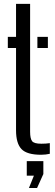

<svg xmlns="http://www.w3.org/2000/svg" viewBox="-20 -790 284 989"><path d="M20.3 -542.6V-600H62.6V-770H135.1V-111.7Q135.1 -76.3 145.3 -63Q155.4 -49.7 192.9 -49.7Q206.8 -49.7 215.9 -50.4Q225 -51.1 236.6 -52.7V2.2Q226.9 4.4 215.3 5.8Q203.7 7.2 191.8 7.2Q118.6 7.2 90.6 -22.2Q62.6 -51.6 62.6 -118.7V-542.6ZM172.6 -542.6V-600H226.6V-542.6ZM129 178.5 154.6 115H117.9V40H203.3V106.4L170.9 178.5Z"/></svg>

Font: Big Shoulders Stencil Thin
Style: Regular
Weight: 100
Designer: Patric King
Foundry: XO Type Co
Version: Version 2.001